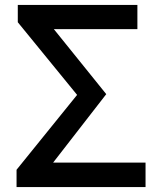

<svg xmlns="http://www.w3.org/2000/svg" viewBox="-20 -757 649 777"><path d="M47 0H569V-99H195L410 -376L198 -639H536V-737H52V-667L292 -373L47 -70Z"/></svg>

Font: ChiuKong Gothic CL Medium
Style: Regular
Weight: 500
Designer: Ryoko NISHIZUKA 西塚涼子 (kana, bopomofo & ideographs); Paul D. Hunt (Latin, Greek & Cyrillic); Sandoll Communications 산돌커뮤니
Foundry: Adobe
Version: Version 1.300